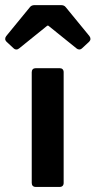

<svg xmlns="http://www.w3.org/2000/svg" viewBox="-55 -738 377 758"><path d="M62.5 -709 -30.3 -595.7C-36.1 -587.9 -36.1 -580.1 -29.3 -573.2L-2 -547.9C4.9 -541 13.7 -541 20.5 -546.9L131.8 -636.7H135.7L247.1 -546.9C253.9 -541 262.7 -541 269.5 -547.9L296.9 -573.2C303.7 -580.1 303.7 -587.9 297.9 -595.7L205.1 -709C200.2 -715.8 193.4 -717.8 185.5 -717.8H82C74.2 -717.8 67.4 -715.8 62.5 -709ZM70.3 -453.1V-15.6C70.3 -5.9 76.2 0 85.9 0H180.7C190.4 0 196.3 -5.9 196.3 -15.6V-453.1C196.3 -462.9 190.4 -468.8 180.7 -468.8H85.9C76.2 -468.8 70.3 -462.9 70.3 -453.1Z"/></svg>

Font: Ed Sans Neue SemiBold
Style: Regular
Weight: 600
Designer: Stephen Hutchings
Version: Version 1.004;PS 001.004;hotconv 1.0.88;makeotf.lib2.5.64775